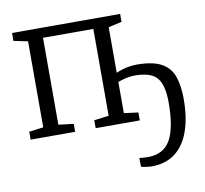

<svg xmlns="http://www.w3.org/2000/svg" viewBox="-85 -644 1041 977"><g transform="rotate(-10 435.0 -155.0)"><path d="M621.5 241Q610 241 592.5 238.5Q575 236 567 233L566.5 188Q573.5 189 586 190Q598.5 191 610 191Q692 191 727.2 128.5Q762.5 66 762.5 -64Q762.5 -153.5 731.2 -191.5Q700 -229.5 616 -229.5Q589 -229.5 557.2 -220.8Q525.5 -212 508.5 -203.5V-248.5Q519.5 -255.5 539.2 -263.5Q559 -271.5 583.8 -277Q608.5 -282.5 634 -282.5Q719 -282.5 763.8 -257.2Q808.5 -232 824.8 -184Q841 -136 841 -69Q841 28.5 816.2 97.8Q791.5 167 742.8 204Q694 241 621.5 241ZM38 0V-41L112 -50.5V-495L39 -510V-551H597.5V-510L528.5 -494.5V-50.5L602 -41V0H374V-41L450 -50.5V-499.5H190V-50.5L268 -41V0Z"/></g></svg>

Font: Merriweather 28pt Light
Style: Regular
Weight: 300
Version: Version 2.100